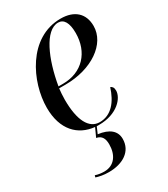

<svg xmlns="http://www.w3.org/2000/svg" viewBox="-193 -633 837 959"><g transform="rotate(-30 225.0 -153.5)"><path d="M219 10C327 10 379 -55 379 -96C379 -114 372 -122 362 -126C339 -53 297 0 230 0C168 0 134 -66 134 -184C134 -204 136 -233 138 -248H174C327 -248 443 -329 443 -432C443 -504 397 -546 318 -546C132 -546 36 -342 36 -194C36 -67 104 0 197 9L174 59C205 65 215 87 215 119C215 179 185 225 126 225C111 225 92 223 75 217L72 228C92 234 113 239 145 239C225 239 287 201 287 129C287 84 254 55 190 47L206 10C210 10 215 10 219 10ZM166 -258H140C164 -401 222 -535 297 -535C330 -535 348 -505 348 -446C348 -336 278 -258 166 -258Z"/></g></svg>

Font: Noto Serif Display SemiCondensed
Style: Italic
Weight: 400
Width: 4
Italic angle: -12°
Designer: Monotype Design Team
Foundry: Monotype Imaging Inc.
Version: Version 2.009